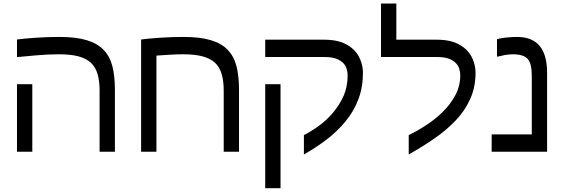

<svg xmlns="http://www.w3.org/2000/svg" viewBox="-20 -837 3108 1059"><path d="M73.7 -619.1Q111.8 -624.5 178 -628.9Q244.1 -633.3 306.6 -633.3Q398.9 -633.3 458 -615.5Q517.1 -597.7 550.8 -562.5Q585.9 -526.4 599.9 -471.7Q613.8 -417 613.8 -341.3V0H529.3V-338.4Q529.3 -390.1 518.1 -428.7Q506.8 -467.3 481 -491.2Q454.6 -515.1 411.9 -526.4Q369.1 -537.6 304.7 -537.6Q243.2 -537.6 177 -531.5Q110.8 -525.4 78.6 -522.5H73.7ZM158.2 -372.6V0H73.7V-372.6Z M758.3 -619.1Q796.4 -624.5 862.5 -628.9Q928.7 -633.3 991.2 -633.3Q1083.5 -633.3 1142.6 -615.5Q1201.7 -597.7 1235.4 -562.5Q1270.5 -526.4 1284.4 -471.7Q1298.3 -417 1298.3 -341.3V0H1213.9V-338.4Q1213.9 -390.1 1202.6 -428.7Q1191.4 -467.3 1165.5 -491.2Q1139.2 -515.1 1096.4 -526.4Q1053.7 -537.6 989.3 -537.6Q952.6 -537.6 911.1 -534.9Q869.6 -532.2 842.8 -530.3V0H758.3Z M1981.9 -436.5Q1981.9 -356 1956.8 -289.6Q1931.6 -223.1 1886.2 -168Q1841.3 -113.3 1783.4 -68.8Q1725.6 -24.4 1656.2 15.1V-91.8Q1696.8 -112.3 1740 -143.8Q1783.2 -175.3 1817.4 -216.3Q1853.5 -259.3 1875.5 -309.1Q1897.5 -358.9 1897.5 -422.9Q1897.5 -438.5 1891.6 -458.5Q1885.7 -478.5 1868.2 -493.7Q1851.1 -508.3 1827.9 -515.4Q1804.7 -522.5 1766.1 -522.5H1442.9V-618.2H1764.2Q1819.3 -618.2 1856.2 -606.4Q1893.1 -594.7 1920.9 -571.8Q1952.1 -545.9 1967 -508.8Q1981.9 -471.7 1981.9 -436.5ZM1527.3 201.2H1442.9V-372.6H1527.3Z M2385.3 -618.2Q2440.4 -618.2 2477.3 -606.4Q2514.2 -594.7 2542 -571.8Q2573.2 -545.9 2588.1 -508.8Q2603 -471.7 2603 -436.5Q2603 -356.9 2573.7 -291.5Q2544.4 -226.1 2493.2 -172.4Q2441.4 -118.2 2375.7 -73Q2310.1 -27.8 2234.4 15.1V-91.8Q2279.3 -113.3 2329.6 -146Q2379.9 -178.7 2419.4 -217.3Q2463.4 -259.8 2491 -311Q2518.6 -362.3 2518.6 -422.9Q2518.6 -438.5 2512.7 -458.5Q2506.8 -478.5 2489.3 -493.7Q2472.2 -508.3 2449 -515.4Q2425.8 -522.5 2387.2 -522.5H2081.5V-817.4H2166V-618.2Z M2997.6 0H2691.9V-95.7H2913.1V-420.4Q2913.1 -487.3 2890.1 -512.5Q2867.2 -537.6 2807.1 -537.6Q2786.6 -537.6 2762.2 -533Q2737.8 -528.3 2726.1 -524.9H2721.2V-620.6Q2738.3 -626.5 2771.2 -629.9Q2804.2 -633.3 2831.1 -633.3Q2915 -633.3 2956.3 -584Q2997.6 -534.7 2997.6 -434.6Z"/></svg>

Font: IranNastaliq
Style: Regular
Weight: 400
Designer: Hossein Zahedi
Version: Version 1.5